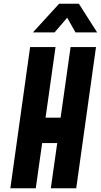

<svg xmlns="http://www.w3.org/2000/svg" viewBox="-20 -1000 537 1020"><path d="M35 0 140 -750H275L222 -375H302L355 -750H490L385 0H250L284 -240H204L170 0ZM155 -828 294 -980H399L496 -828H381L337 -906L270 -828Z"/></svg>

Font: Mohave Light
Style: Bold Italic
Weight: 700
Italic angle: -8°
Version: Version 2.003